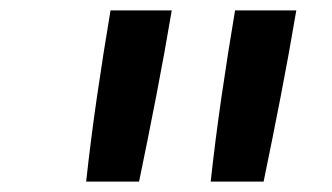

<svg xmlns="http://www.w3.org/2000/svg" viewBox="-20 -792 640 370"><path d="M146 -442Q155 -524 167 -606.5Q179 -689 193 -772H311Q297 -689 281 -606.5Q265 -524 248 -442ZM386 -442Q395 -524 407 -606.5Q419 -689 433 -772H551Q537 -689 521 -606.5Q505 -524 488 -442Z"/></svg>

Font: Iosevka Aile Semibold
Style: Italic
Weight: 600
Italic angle: -9°
Designer: Belleve Invis
Foundry: Belleve Invis
Version: Version 31.1.0; ttfautohint (v1.8.4)